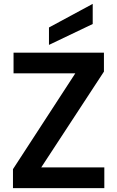

<svg xmlns="http://www.w3.org/2000/svg" viewBox="-20 -972 606 992"><path d="M47 0V-98L369 -593H50V-700H517V-602L193 -107H519V0ZM233 -740V-830L459 -952V-848Z"/></svg>

Font: Firefly Display
Style: Bold
Weight: 700
Designer: Colophon Foundry, Jonny Pinhorn
Foundry: Colophon Foundry
Version: Version 1.200; ttfautohint (v1.8.3)